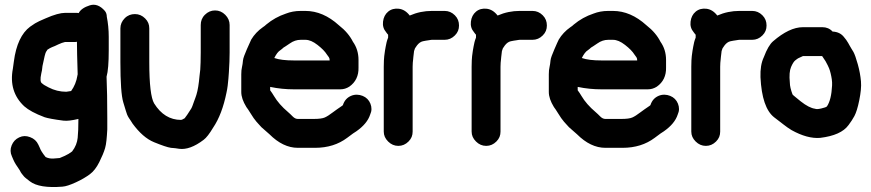

<svg xmlns="http://www.w3.org/2000/svg" viewBox="-20 -573 3590 791"><path d="M300 -266C299 -265 299 -263 299 -262C295 -237 286 -216 273 -198L253 -195C227 -195 203 -201 180 -213C166 -220 158 -225 154 -229C146 -233 145 -247 150 -270C152 -277 154 -288 155 -301C162 -336 167 -356 170 -360C173 -364 175 -367 175 -368C183 -373 189 -377 195 -379C201 -381 210 -385 220 -390C230 -395 240 -398 248 -400H283C291 -400 296 -400 297 -401V-398C297 -374 298 -330 300 -266ZM419 -257C425 -278 428 -314 428 -366V-421C428 -451 425 -479 420 -504C420 -514 417 -522 412 -528C393 -550 372 -558 350 -551C328 -544 312 -534 304 -519C300 -520 297 -520 294 -520H248C230 -520 203 -513 167 -497C162 -495 153 -491 142 -486C131 -481 119 -474 104 -463C69 -437 46 -389 37 -319C35 -306 34 -297 33 -290C21 -227 37 -175 80 -135C97 -120 124 -105 164 -90C176 -86 202 -81 241 -76C257 -74 277 -77 303 -83C303 -50 302 -24 300 -5C298 14 291 33 277 51C268 58 258 64 247 69C236 74 229 77 226 78C223 78 215 79 202 80C189 81 178 79 168 74C155 58 147 45 144 36L138 23C131 8 120 -2 104 -8C88 -14 74 -14 59 -7C44 0 34 11 28 26C22 41 22 56 29 71L35 85C40 97 49 111 61 128C65 136 68 141 70 143C72 145 75 149 78 153C81 157 90 164 103 174C129 194 174 201 237 196C251 195 269 189 293 178C317 167 335 156 350 145C365 134 378 117 389 95C400 73 408 54 413 37C418 20 420 -5 422 -40V-86C422 -154 421 -211 419 -257Z M536 -515C520 -515 506 -510 494 -498C482 -486 476 -472 476 -456V-317C476 -233 480 -177 488 -151C491 -140 495 -129 498 -118C501 -107 505 -96 511 -87C517 -78 522 -71 526 -64C554 -26 583 0 615 13C647 26 670 34 684 36C697 37 708 38 718 40C747 44 781 32 819 3C830 -5 843 -22 858 -47C883 -84 901 -132 913 -191C915 -201 917 -210 918 -220C919 -230 920 -240 921 -249L923 -276C925 -306 926 -333 926 -357V-470C926 -486 920 -500 908 -512C896 -524 882 -530 866 -530C850 -530 836 -524 824 -512C812 -500 807 -486 807 -470V-357C807 -326 806 -302 805 -286L802 -260C799 -227 795 -201 789 -182C787 -175 783 -165 779 -154C775 -143 772 -133 768 -126L757 -109C753 -102 749 -97 746 -93C743 -89 742 -87 741 -86C733 -81 728 -79 726 -79C680 -79 643 -102 615 -147C602 -169 595 -225 595 -317V-456C595 -472 590 -485 578 -497C566 -509 552 -515 536 -515Z M1110 -334C1118 -350 1126 -361 1136 -367C1140 -370 1144 -373 1148 -377C1151 -379 1160 -384 1174 -394C1188 -404 1203 -409 1219 -409H1238C1254 -409 1270 -402 1288 -388C1306 -374 1319 -361 1327 -348C1330 -344 1333 -340 1335 -337C1337 -334 1338 -330 1338 -326V-324H1190C1157 -324 1130 -327 1110 -334ZM1190 -205H1382C1396 -205 1408 -209 1419 -216C1445 -234 1458 -261 1457 -295V-326C1457 -355 1449 -380 1434 -401C1422 -425 1403 -448 1376 -469C1333 -508 1287 -528 1238 -528H1219C1196 -528 1176 -524 1158 -517C1128 -507 1101 -492 1077 -472C1073 -468 1068 -464 1063 -461C1043 -447 1027 -430 1015 -410C1012 -404 1006 -391 997 -370C988 -349 982 -334 981 -324C980 -314 979 -305 977 -297C975 -289 974 -279 974 -267V-194C974 -175 981 -155 995 -132C999 -127 1005 -118 1013 -105C1021 -92 1029 -80 1037 -71C1045 -62 1052 -55 1057 -49C1072 -36 1083 -26 1090 -20C1127 17 1166 36 1207 36H1278C1330 36 1374 22 1410 -5C1430 -20 1442 -29 1448 -32C1478 -53 1497 -76 1505 -101C1512 -116 1512 -131 1506 -146C1500 -161 1489 -172 1474 -178C1459 -184 1442 -185 1426 -178C1410 -171 1399 -159 1393 -141C1393 -139 1389 -137 1382 -132C1375 -127 1364 -120 1351 -110C1338 -100 1327 -93 1318 -89C1309 -85 1294 -83 1272 -83H1207C1200 -83 1193 -86 1186 -93C1179 -100 1173 -106 1167 -111C1141 -133 1122 -155 1109 -177C1104 -186 1098 -194 1093 -201V-215C1126 -208 1159 -205 1190 -205Z M1579 -418C1574 -406 1571 -393 1569 -381L1566 -364C1565 -358 1564 -351 1563 -342C1562 -333 1561 -318 1561 -298V-31C1561 -15 1567 -2 1579 10C1591 22 1605 28 1621 28C1637 28 1651 22 1663 10C1675 -2 1680 -15 1680 -31V-298C1680 -310 1681 -320 1682 -328C1683 -336 1683 -342 1684 -347L1686 -364C1687 -365 1688 -367 1688 -369C1688 -371 1691 -377 1698 -386C1705 -395 1713 -401 1722 -403C1731 -405 1738 -406 1745 -407C1752 -408 1756 -409 1759 -409H1812C1828 -409 1842 -415 1854 -427C1866 -439 1871 -452 1871 -468C1871 -484 1866 -498 1854 -510C1842 -522 1828 -528 1812 -528H1759C1728 -528 1698 -522 1668 -509C1655 -526 1640 -535 1623 -537C1606 -539 1591 -535 1579 -525C1567 -515 1560 -501 1558 -484C1556 -467 1560 -453 1571 -440L1577 -432C1578 -432 1578 -432 1578 -431L1579 -430Z M1941 -418C1936 -406 1933 -393 1931 -381L1928 -364C1927 -358 1926 -351 1925 -342C1924 -333 1923 -318 1923 -298V-31C1923 -15 1929 -2 1941 10C1953 22 1967 28 1983 28C1999 28 2013 22 2025 10C2037 -2 2042 -15 2042 -31V-298C2042 -310 2043 -320 2044 -328C2045 -336 2045 -342 2046 -347L2048 -364C2049 -365 2050 -367 2050 -369C2050 -371 2053 -377 2060 -386C2067 -395 2075 -401 2084 -403C2093 -405 2100 -406 2107 -407C2114 -408 2118 -409 2121 -409H2174C2190 -409 2204 -415 2216 -427C2228 -439 2233 -452 2233 -468C2233 -484 2228 -498 2216 -510C2204 -522 2190 -528 2174 -528H2121C2090 -528 2060 -522 2030 -509C2017 -526 2002 -535 1985 -537C1968 -539 1953 -535 1941 -525C1929 -515 1922 -501 1920 -484C1918 -467 1922 -453 1933 -440L1939 -432C1940 -432 1940 -432 1940 -431L1941 -430Z M2377 -334C2385 -350 2393 -361 2403 -367C2407 -370 2411 -373 2415 -377C2418 -379 2427 -384 2441 -394C2455 -404 2470 -409 2486 -409H2505C2521 -409 2537 -402 2555 -388C2573 -374 2586 -361 2594 -348C2597 -344 2600 -340 2602 -337C2604 -334 2605 -330 2605 -326V-324H2457C2424 -324 2397 -327 2377 -334ZM2457 -205H2649C2663 -205 2675 -209 2686 -216C2712 -234 2725 -261 2724 -295V-326C2724 -355 2716 -380 2701 -401C2689 -425 2670 -448 2643 -469C2600 -508 2554 -528 2505 -528H2486C2463 -528 2443 -524 2425 -517C2395 -507 2368 -492 2344 -472C2340 -468 2335 -464 2330 -461C2310 -447 2294 -430 2282 -410C2279 -404 2273 -391 2264 -370C2255 -349 2249 -334 2248 -324C2247 -314 2246 -305 2244 -297C2242 -289 2241 -279 2241 -267V-194C2241 -175 2248 -155 2262 -132C2266 -127 2272 -118 2280 -105C2288 -92 2296 -80 2304 -71C2312 -62 2319 -55 2324 -49C2339 -36 2350 -26 2357 -20C2394 17 2433 36 2474 36H2545C2597 36 2641 22 2677 -5C2697 -20 2709 -29 2715 -32C2745 -53 2764 -76 2772 -101C2779 -116 2779 -131 2773 -146C2767 -161 2756 -172 2741 -178C2726 -184 2709 -185 2693 -178C2677 -171 2666 -159 2660 -141C2660 -139 2656 -137 2649 -132C2642 -127 2631 -120 2618 -110C2605 -100 2594 -93 2585 -89C2576 -85 2561 -83 2539 -83H2474C2467 -83 2460 -86 2453 -93C2446 -100 2440 -106 2434 -111C2408 -133 2389 -155 2376 -177C2371 -186 2365 -194 2360 -201V-215C2393 -208 2426 -205 2457 -205Z M2846 -418C2841 -406 2838 -393 2836 -381L2833 -364C2832 -358 2831 -351 2830 -342C2829 -333 2828 -318 2828 -298V-31C2828 -15 2834 -2 2846 10C2858 22 2872 28 2888 28C2904 28 2918 22 2930 10C2942 -2 2947 -15 2947 -31V-298C2947 -310 2948 -320 2949 -328C2950 -336 2950 -342 2951 -347L2953 -364C2954 -365 2955 -367 2955 -369C2955 -371 2958 -377 2965 -386C2972 -395 2980 -401 2989 -403C2998 -405 3005 -406 3012 -407C3019 -408 3023 -409 3026 -409H3079C3095 -409 3109 -415 3121 -427C3133 -439 3138 -452 3138 -468C3138 -484 3133 -498 3121 -510C3109 -522 3095 -528 3079 -528H3026C2995 -528 2965 -522 2935 -509C2922 -526 2907 -535 2890 -537C2873 -539 2858 -535 2846 -525C2834 -515 2827 -501 2825 -484C2823 -467 2827 -453 2838 -440L2844 -432C2845 -432 2845 -432 2845 -431L2846 -430Z M3367 -342C3373 -333 3378 -326 3381 -321C3384 -316 3387 -310 3390 -304C3393 -298 3398 -288 3402 -271C3406 -254 3409 -238 3408 -221C3406 -181 3399 -153 3387 -135C3385 -132 3376 -129 3363 -126C3350 -123 3342 -123 3338 -125C3322 -127 3302 -137 3278 -156L3256 -174C3249 -179 3246 -183 3245 -184C3238 -203 3234 -219 3234 -232C3231 -262 3233 -283 3239 -297C3245 -311 3251 -320 3256 -324C3261 -328 3267 -333 3275 -336L3288 -342ZM3410 -443C3399 -455 3385 -461 3368 -461H3288C3250 -461 3209 -441 3165 -403C3152 -392 3139 -370 3127 -338C3116 -315 3112 -288 3113 -255C3117 -171 3136 -116 3169 -90C3184 -78 3197 -69 3208 -60C3219 -51 3230 -44 3241 -37C3284 -13 3324 -2 3359 -5C3416 -12 3455 -29 3476 -58C3485 -70 3493 -82 3500 -95C3507 -108 3514 -130 3520 -160C3526 -190 3529 -216 3527 -238C3525 -260 3521 -283 3514 -308C3507 -333 3501 -350 3496 -359C3491 -368 3485 -376 3481 -384C3477 -392 3472 -400 3466 -409L3458 -419C3447 -434 3431 -442 3410 -443Z"/></svg>

Font: AppleStorm
Style: Xbd
Weight: 800
Foundry: Cannot Into Space Fonts
Version: Version 1.01